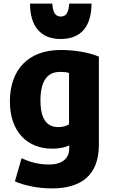

<svg xmlns="http://www.w3.org/2000/svg" viewBox="-20 -830 628 1068"><path d="M318 -613C206 -613 147 -684 147 -810H271C274 -765 285 -738 318 -738C351 -738 362 -765 365 -810H489C489 -684 431 -613 318 -613ZM530 -25C530 144 433 218 268 218C191 218 116 202 63 179L100 50C143 70 191 85 253 85C327 85 365 51 365 -4V-21C353 -15 319 -3 271 -3C131 -3 35 -98 35 -266C35 -440 135 -552 318 -552C402 -552 481 -536 530 -515ZM364 -138V-424C352 -428 337 -430 313 -430C239 -430 205 -373 205 -271C205 -169 240 -123 304 -123C328 -123 349 -129 364 -138Z"/></svg>

Font: Repo ExtraBold
Style: Bold
Weight: 700
Designer: Stefan Peev
Foundry: Context Ltd
Version: Version 1.502